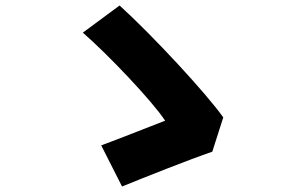

<svg xmlns="http://www.w3.org/2000/svg" viewBox="-20 -698 1040 700"><path d="M754 -145 794 -270C731 -359 537 -568 416 -678L282 -579C372 -501 535 -330 582 -258C524 -236 410 -190 349 -168L425 -18C503 -50 672 -117 754 -145Z"/></svg>

Font: Source Han Sans HK Heavy
Style: Regular
Weight: 900
Designer: Ryoko NISHIZUKA 西塚涼子 (kana, bopomofo & ideographs); Paul D. Hunt (Latin, Greek & Cyrillic); Sandoll Communications 산돌커뮤니
Foundry: Adobe
Version: Version 2.000;hotconv 1.0.107;makeotfexe 2.5.65593